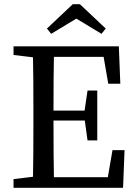

<svg xmlns="http://www.w3.org/2000/svg" viewBox="-20 -888 643 908"><path d="M341 -800 222 -728 202 -753 324 -868H358L480 -753L460 -728ZM512 -178H569L562 0H44V-41L136 -52Q138 -136 138 -310V-359Q138 -531 136 -617L44 -628V-669H542L549 -492H492L470 -619H235Q233 -536 233 -365H380L394 -460H440V-224H394L381 -318H233Q233 -136 235 -50H490Z"/></svg>

Font: TypoPRO Source Serif Pro
Style: Regular
Weight: 400
Designer: Frank Grießhammer
Foundry: Adobe Systems Incorporated
Version: Version 1.017;PS 1.0;hotconv 1.0.79;makeotf.lib2.5.61930